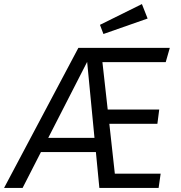

<svg xmlns="http://www.w3.org/2000/svg" viewBox="-66 -923 887 943"><path d="M437 -618 463 -385H716L707 -315H471L498 -70H723L713 0H422L405 -176H135L45 0H-46L319 -688H768L748 -618ZM398 -246 362 -619 171 -246ZM659 -832 442 -756 425 -801 631 -903Z"/></svg>

Font: FiraGO Book
Style: Italic
Weight: 350
Italic angle: -8°
Designer: bBox Type GmbH
Foundry: bBox Type GmbH
Version: Version 1.001